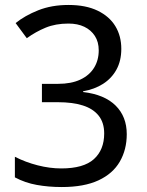

<svg xmlns="http://www.w3.org/2000/svg" viewBox="-20 -744 591 774"><path d="M229 10Q176 10 128.5 1.5Q81 -7 40 -29V-112Q83 -90 132 -77.5Q181 -65 227 -65Q317 -65 358.5 -102.5Q400 -140 400 -206Q400 -250 377.5 -278Q355 -306 313.5 -319Q272 -332 214 -332H149V-406H214Q267 -406 303.5 -423Q340 -440 359 -470.5Q378 -501 378 -541Q378 -575 362.5 -599Q347 -623 320 -636Q293 -649 256 -649Q204 -649 164 -632.5Q124 -616 88 -590L43 -651Q80 -681 134 -702.5Q188 -724 256 -724Q326 -724 373.5 -701Q421 -678 445 -638.5Q469 -599 469 -547Q469 -499 449.5 -463.5Q430 -428 395.5 -406Q361 -384 315 -376V-373Q401 -363 446 -318.5Q491 -274 491 -203Q491 -141 463 -92.5Q435 -44 377 -17Q319 10 229 10Z"/></svg>

Font: utelugu15
Style: Book
Weight: 400
Designer: Jelle Bosma - Monotype Design Team
Foundry: Monotype Imaging Inc.
Version: Version 2.003